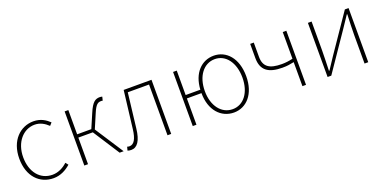

<svg xmlns="http://www.w3.org/2000/svg" viewBox="-16 -1142 3498 1757"><g transform="rotate(-20 1733.5 -263.5)"><path d="M295 13C363 13 419 -18 463 -57L442 -83C405 -48 354 -20 296 -20C176 -20 97 -118 97 -262C97 -407 185 -507 296 -507C350 -507 392 -481 427 -448L450 -474C415 -507 368 -540 296 -540C169 -540 59 -439 59 -262C59 -88 161 13 295 13Z M597 0H633V-259H774L941 0H980L800 -277L859 -415C891 -492 913 -502 942 -502C950 -502 952 -502 958 -500L967 -536C963 -538 953 -540 944 -540C902 -540 870 -525 829 -426L771 -291H633V-527H597Z M1051 13C1109 13 1147 -40 1160 -156C1174 -270 1187 -381 1200 -494H1407V0H1443V-527H1172C1157 -405 1142 -284 1128 -162C1117 -68 1090 -24 1046 -24C1037 -24 1031 -26 1024 -28L1015 7C1026 11 1035 13 1051 13Z M2051 -20C1942 -20 1866 -118 1866 -262C1866 -407 1942 -507 2051 -507C2158 -507 2232 -407 2232 -262C2232 -118 2158 -20 2051 -20ZM2052 13C2173 13 2269 -88 2269 -262C2269 -439 2173 -540 2052 -540C1934 -540 1841 -449 1832 -289H1689V-527H1653V0H1689V-256H1831C1831 -88 1927 13 2052 13Z M2721 0H2756V-527H2721V-267C2681 -258 2652 -254 2614 -254C2494 -254 2439 -291 2439 -388V-527H2404V-388C2404 -271 2470 -221 2608 -221C2659 -221 2677 -226 2721 -234Z M2966 0H3002L3250 -363C3272 -396 3305 -445 3327 -478H3332C3329 -407 3326 -336 3326 -277V0H3362V-527H3326L3078 -164C3056 -131 3024 -82 3002 -49H2997C2999 -120 3002 -191 3002 -249V-527H2966Z"/></g></svg>

Font: Source Han Sans JP ExtraLight
Style: Regular
Weight: 250
Designer: Ryoko NISHIZUKA 西塚涼子 (kana, bopomofo & ideographs); Paul D. Hunt (Latin, Greek & Cyrillic); Sandoll Communications 산돌커뮤니
Foundry: Adobe
Version: Version 2.001;hotconv 1.0.107;makeotfexe 2.5.65593